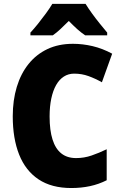

<svg xmlns="http://www.w3.org/2000/svg" viewBox="-20 -947 618 977"><path d="M357.4 -572.3Q328.1 -572.3 304.9 -557.4Q281.7 -542.5 265.6 -514.2Q249.5 -485.8 241 -445.6Q232.4 -405.3 232.4 -354Q232.4 -284.2 247.3 -237.1Q262.2 -189.9 292 -166.3Q321.8 -142.6 367.2 -142.6Q408.2 -142.6 446.3 -155.8Q484.4 -168.9 522.9 -187.5V-29.8Q482.4 -9.3 437.7 0.2Q393.1 9.8 342.8 9.8Q242.2 9.8 176 -34.4Q109.9 -78.6 77.4 -160.4Q44.9 -242.2 44.9 -355Q44.9 -437 65.4 -504.6Q85.9 -572.3 125.2 -621.3Q164.6 -670.4 221.4 -697.3Q278.3 -724.1 351.1 -724.1Q400.9 -724.1 451.4 -712.2Q502 -700.2 550.8 -673.8L498.5 -528.3Q464.8 -547.4 430.4 -559.8Q396 -572.3 357.4 -572.3ZM415.5 -927.2Q429.2 -904.8 447.8 -879.2Q466.3 -853.5 486.6 -828.4Q506.8 -803.2 525.4 -781.2V-767.1H413.6Q393.1 -780.8 373 -798.8Q353 -816.9 330.1 -840.3Q306.2 -816.4 287.1 -798.6Q268.1 -780.8 248.5 -767.1H134.8V-781.2Q151.4 -798.8 172.9 -825.4Q194.3 -852.1 214.4 -879.6Q234.4 -907.2 246.1 -927.2Z"/></svg>

Font: Open Sans SemiCondensed ExtraBold
Style: Regular
Weight: 800
Width: 4
Designer: Monotype Design Team
Foundry: Monotype Imaging Inc.
Version: Version 3.000